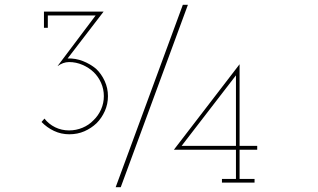

<svg xmlns="http://www.w3.org/2000/svg" viewBox="-20 -756 1316 795"><path d="M380 -246Q401 -267 414 -296Q427 -325 427 -358Q427 -391 413.5 -420.5Q400 -450 378 -471Q354 -491 323.5 -503Q293 -515 260 -514L409 -708H162V-641H178V-692H376L218 -482Q229 -490 241 -494.5Q253 -499 266 -499Q295 -499 321.5 -487.5Q348 -476 367 -458Q387 -439 398.5 -413Q410 -387 410 -358Q410 -329 398.5 -303Q387 -277 367 -258Q348 -238 321.5 -227Q295 -216 266 -216Q235 -216 208.5 -229Q182 -242 164 -265L152 -251Q174 -228 203.5 -214Q233 -200 267 -200Q301 -200 329.5 -212.5Q358 -225 380 -246ZM480 19Q550 -171 619 -358.5Q688 -546 758 -736H737Q667 -546 598 -358.5Q529 -171 459 19ZM1034 0V-15H972V-136H1045V-152H972V-490L700 -136H957V-15H899V0ZM957 -444V-152H732Z"/></svg>

Font: Josefin Slab Thin ExtraLight
Style: Regular
Weight: 250
Version: Version 2.000